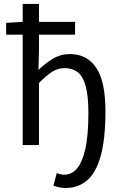

<svg xmlns="http://www.w3.org/2000/svg" viewBox="-20 -732 600 969"><path d="M311.2 216.8Q293.1 216.8 276.3 212.8Q259.6 208.8 249.7 204.8L266.3 142Q274.9 145 285 147.3Q295.1 149.6 305.9 149.6Q339.9 149.6 367.1 119.9Q394.2 90.2 410.2 22Q426.1 -46.2 426.1 -162Q426.1 -247.6 412.6 -297.1Q399 -346.6 372.3 -367.4Q345.7 -388.3 305.9 -388.3Q271.9 -388.3 242.3 -369.2Q212.6 -350.1 176.7 -313.1V0H94.5V-712.2H176.7V-479.7L174.2 -379Q207.7 -411.9 246.8 -435.6Q285.9 -459.2 331.8 -459.2Q418.9 -459.2 465.5 -390.2Q512.1 -321.2 512.1 -171.4Q512.1 -28.7 487.8 56.5Q463.6 141.7 418.5 179.2Q373.4 216.8 311.2 216.8ZM11 -557V-616.6L97.6 -621.8H358.9V-557Z"/></svg>

Font: Source Sans 3
Style: Regular
Weight: 200
Designer: Paul D. Hunt
Foundry: Adobe
Version: Version 3.046;hotconv 1.0.118;makeotfexe 2.5.65603